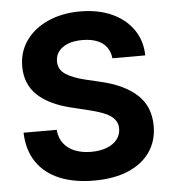

<svg xmlns="http://www.w3.org/2000/svg" viewBox="-52 -765 734 822"><g transform="rotate(-5 315.0 -353.5)"><path d="M320.9 -593.9Q284.9 -593.9 258.9 -583.7Q232.9 -573.4 219.1 -555.1Q205.4 -536.7 205.4 -513.1Q204.9 -477.5 234.9 -457.4Q265 -437.4 318.4 -424.4L382 -409.3Q482.3 -386.5 537.8 -336.5Q593.3 -286.5 593.8 -201.8Q593.8 -137.5 561.1 -89.8Q528.3 -42.1 466.9 -16.1Q405.5 9.9 319.9 9.9Q234.2 9.9 171.1 -16.4Q108 -42.8 73.3 -94.4Q38.5 -146 36.2 -220.6H178.6Q181.4 -185.9 199.7 -161.9Q217.9 -138 248.5 -125.9Q279.1 -113.8 318.2 -113.8Q356.5 -113.8 385.4 -125Q414.2 -136.2 429.8 -156.4Q445.4 -176.6 445.4 -202.6Q445.4 -226 431.8 -242.5Q418.2 -258.9 392 -270.4Q365.8 -281.8 324.6 -291.8L247.1 -310.8Q154.1 -333.4 104.6 -380.5Q55.2 -427.7 55.2 -503.6Q55.2 -566.6 89.7 -614.9Q124.1 -663.1 184.8 -690Q245.5 -716.8 322.2 -716.8Q399.5 -716.8 458.5 -690.2Q517.4 -663.5 550.3 -615.5Q583.2 -567.5 584.1 -505H442.9Q440.1 -533.1 425.1 -553.3Q410.1 -573.5 383.7 -583.7Q357.2 -593.9 320.9 -593.9Z"/></g></svg>

Font: Pretendard GOV Variable
Style: Regular
Weight: 400
Designer: Base glyphs from Inter by Rasmus Andersson; Hangul glyphs from Noto Sans CJK(Source Han Sans) by Jang Soo-young and Kang
Foundry: Kil Hyung-jin
Version: Version 1.307;Glyphs 3.2 (3192)